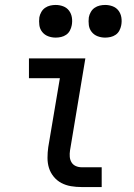

<svg xmlns="http://www.w3.org/2000/svg" viewBox="-20 -756 540 776"><path d="M310 0Q288 0 267 -3.5Q246 -7 228 -16.5Q210 -26 197 -42Q184 -58 178 -77Q172 -96 172 -118Q172 -140 175 -161L222 -440H97V-520H325L263 -148Q261 -135 262 -122.5Q263 -110 269 -100Q275 -90 286 -85Q297 -80 310 -80H391V0ZM405 -604Q389 -604 374.5 -609.5Q360 -615 350.5 -627Q341 -639 339 -654.5Q337 -670 339 -686Q341 -697 347 -707.5Q353 -718 362.5 -724.5Q372 -731 383 -733.5Q394 -736 405 -736Q421 -736 435.5 -730.5Q450 -725 459 -713Q468 -701 470.5 -685.5Q473 -670 470 -654Q468 -643 462.5 -632.5Q457 -622 447.5 -615.5Q438 -609 427 -606.5Q416 -604 405 -604ZM205 -604Q189 -604 174.5 -609.5Q160 -615 150.5 -627Q141 -639 139 -654.5Q137 -670 139 -686Q141 -697 147 -707.5Q153 -718 162.5 -724.5Q172 -731 183 -733.5Q194 -736 205 -736Q221 -736 235.5 -730.5Q250 -725 259 -713Q268 -701 270.5 -685.5Q273 -670 270 -654Q268 -643 262.5 -632.5Q257 -622 247.5 -615.5Q238 -609 227 -606.5Q216 -604 205 -604Z"/></svg>

Font: Iosevka Curly Slab Medium
Style: Italic
Weight: 500
Italic angle: -9°
Monospace: yes
Designer: Belleve Invis
Foundry: Belleve Invis
Version: Version 22.1.2; ttfautohint (v1.8.4)